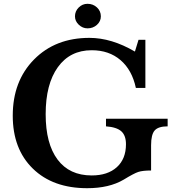

<svg xmlns="http://www.w3.org/2000/svg" viewBox="-20 -979 916 1009"><path d="M438 10Q258 10 152.5 -93Q47 -196 47 -371Q47 -553 159 -666.5Q271 -780 450 -780Q566 -780 689 -708L708 -770H744V-517H694Q674 -611 613.5 -663Q553 -715 462 -715Q348 -715 284 -626Q220 -537 220 -379Q220 -224 282.5 -140.5Q345 -57 462 -57Q546 -57 594 -100.5Q642 -144 642 -221Q642 -267 617.5 -289Q593 -311 537 -315V-355H861V-315Q812 -315 793 -293.5Q774 -272 774 -216V-83Q730 -83 707 -75.5Q684 -68 630 -35Q554 10 438 10ZM374 -893Q374 -920 393.5 -939.5Q413 -959 440 -959Q469 -959 489.5 -940Q510 -921 510 -893Q510 -867 489.5 -848.5Q469 -830 440 -830Q414 -830 394 -849Q374 -868 374 -893Z"/></svg>

Font: Libre Baskerville
Style: Bold
Weight: 700
Designer: Pablo Impallari, Rodrigo Fuenzalida
Foundry: Pablo Impallari, Rodrigo Fuenzalida
Version: Version 1.000